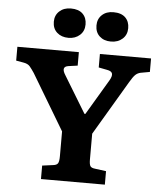

<svg xmlns="http://www.w3.org/2000/svg" viewBox="-61 -983 868 1036"><g transform="rotate(5 373.0 -465.5)"><path d="M200 0V-73L260 -81Q278 -83 284.5 -93Q291 -103 291 -132V-266L111 -567Q97 -588 86 -601Q75 -614 51 -618L11 -625V-700H344V-627L294 -620Q254 -614 282 -570L403 -371H408L522 -563Q536 -587 532 -600.5Q528 -614 504 -618L458 -627V-700H735V-627L685 -618Q668 -614 656.5 -602.5Q645 -591 628 -562L454 -268V-128Q454 -102 460 -92.5Q466 -83 486 -81L546 -73V0ZM511 -772Q473 -772 449.5 -793.5Q426 -815 426 -852Q426 -887 449.5 -909Q473 -931 511 -931Q554 -931 576 -909.5Q598 -888 598 -852Q598 -816 573.5 -794Q549 -772 511 -772ZM281 -772Q243 -772 219 -793.5Q195 -815 195 -852Q195 -887 219 -909Q243 -931 281 -931Q323 -931 345 -909.5Q367 -888 367 -852Q367 -816 342.5 -794Q318 -772 281 -772Z"/></g></svg>

Font: Literata 12pt
Style: Bold
Weight: 700
Designer: Latin by Veronika Burian and Jose Scaglione. Greek by Irene Vlachou. Cyrillic by Vera Evstafieva.
Foundry: TypeTogether
Version: Version 3.002